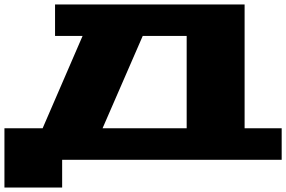

<svg xmlns="http://www.w3.org/2000/svg" viewBox="-20 -720 1289 865"><path d="M0 125V-142H172L352 -558H228V-700H1082V-142H1249V0H260V125ZM442 -142H821V-558H623Z"/></svg>

Font: Stalin One
Style: Regular
Weight: 400
Designer: Jovanny Lemonad
Foundry: Alexey Maslov, Jovanny Lemonad
Version: Version 3.002; ttfautohint (v0.91) -l 8 -r 50 -G 200 -x 0 -w